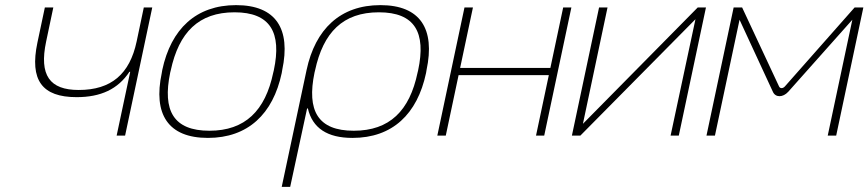

<svg xmlns="http://www.w3.org/2000/svg" viewBox="-20 -529 3388 749"><path d="M468 0 574 -500H541L513 -367C486 -240 414 -178 287 -178C174 -178 132 -235 160 -367L188 -500H155L126 -363C95 -216 144 -150 279 -150C373 -150 440 -181 485 -249H488L435 0Z M613 -256 611 -244C577 -84 635 9 791 9C947 9 1045 -84 1079 -244L1081 -256C1115 -416 1057 -509 901 -509C745 -509 647 -416 613 -256ZM644 -246 646 -254C678 -403 755 -481 895 -481C1034 -481 1080 -403 1048 -254L1046 -246C1015 -97 936 -19 797 -19C657 -19 613 -97 644 -246Z M1642 -244 1644 -256C1678 -416 1620 -509 1464 -509C1307 -509 1210 -415 1176 -256L1079 200H1112L1178 -106H1181C1199 -29 1257 9 1355 9C1511 9 1608 -84 1642 -244ZM1207 -246 1209 -254C1241 -403 1318 -481 1458 -481C1598 -481 1643 -403 1611 -254L1609 -246C1578 -97 1500 -19 1360 -19C1220 -19 1176 -97 1207 -246Z M1686 0H1719L1769 -236H2121L2071 0H2103L2209 -500H2177L2127 -264H1775L1825 -500H1792L1739 -250L1736 -236Z M2211 0H2244L2693 -454L2596 0H2628L2734 -500H2702L2254 -46L2350 -500H2317Z M2842 -500 2736 0H2769L2865 -452L2995 -171C3005 -148 3034 -148 3055 -171L3305 -452L3209 0H3242L3348 -500H3314L3042 -192C3034 -183 3023 -183 3019 -192L2875 -500Z"/></svg>

Font: LT Wave Text Thin Italic
Style: Regular
Weight: 100
Designer: Daniel Lyons
Version: Version 2.5 (Glyphs App)